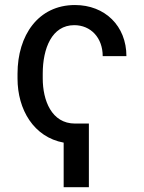

<svg xmlns="http://www.w3.org/2000/svg" viewBox="-20 -573 583 779"><path d="M284.4 -71.7C188.9 -71.7 153.4 -166.2 153.4 -254.6V-274.1C153.4 -376.4 190.3 -470.9 281.2 -470.9C348.7 -470.9 396.7 -419.4 396.7 -345.2H492.9C492.9 -467.7 405.9 -552.6 284.1 -552.6C134.9 -552.6 51.1 -429.3 51.1 -274.1V-254.6C51.1 -128.2 116.8 -16.7 238.3 5.7V186.4H340.6V-71.7Z"/></svg>

Font: Margiela Sans Text
Style: Regular
Weight: 400
Designer: Stefan Endress, Andreas Faust
Version: Version 1.100;FEAKit 1.0